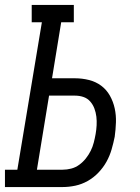

<svg xmlns="http://www.w3.org/2000/svg" viewBox="-46 -755 566 775"><path d="M-26 0V-70H24L123 -665H82V-735H252V-665H201L164 -439H257Q286 -439 313.5 -432Q341 -425 362.5 -409Q384 -393 397.5 -369Q411 -345 417 -317.5Q423 -290 422 -261Q421 -232 417 -203Q412 -178 404.5 -152Q397 -126 384 -102.5Q371 -79 351.5 -58.5Q332 -38 308 -24.5Q284 -11 258 -5.5Q232 0 207 0ZM103 -70H207Q224 -70 241.5 -74.5Q259 -79 274 -90Q289 -101 300.5 -115.5Q312 -130 320 -146Q328 -162 332.5 -179.5Q337 -197 340 -214Q343 -231 344 -249Q345 -267 343 -284Q341 -301 335 -317Q329 -333 318 -345.5Q307 -358 291 -363.5Q275 -369 257 -369H152Z"/></svg>

Font: Iosevka Curly Slab Oblique
Style: Regular
Weight: 400
Italic angle: -9°
Monospace: yes
Designer: Belleve Invis
Foundry: Belleve Invis
Version: Version 11.1.0; ttfautohint (v1.8.3)